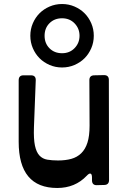

<svg xmlns="http://www.w3.org/2000/svg" viewBox="-20 -922 636 956"><path d="M73 -522Q73 -547 97 -547H134Q159 -547 158 -522L149 -288Q147 -230 154 -197Q161 -164 176.5 -147.5Q192 -131 215.5 -127Q239 -123 269 -123Q306 -123 335 -131Q364 -139 384.5 -159Q405 -179 415.5 -212Q426 -245 426 -296L425 -523Q425 -547 450 -547L498 -548Q522 -548 522 -524L523 -26Q523 -1 498 -1L461 0Q438 0 438 -25V-38Q438 -55 431 -57.5Q424 -60 412 -47Q354 14 265 14Q73 14 73 -216ZM376 -744Q376 -780 351.5 -805.5Q327 -831 289 -831Q251 -831 226.5 -806.5Q202 -782 202 -744Q202 -706 226.5 -681.5Q251 -657 289 -657Q327 -657 351.5 -682.5Q376 -708 376 -744ZM447 -744Q447 -711 434.5 -682Q422 -653 401 -632Q380 -611 351 -598.5Q322 -586 289 -586Q256 -586 227 -598.5Q198 -611 177 -632Q156 -653 143.5 -682Q131 -711 131 -744Q131 -777 143.5 -806Q156 -835 177 -856Q198 -877 227 -889.5Q256 -902 289 -902Q322 -902 351 -889.5Q380 -877 401 -856Q422 -835 434.5 -806Q447 -777 447 -744Z"/></svg>

Font: OpenDyslexic 3
Style: Regular
Weight: 400
Designer: Abelardo Gonzalez
Version: Version 1.000;PS 001.001;hotconv 1.0.56